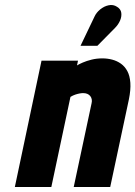

<svg xmlns="http://www.w3.org/2000/svg" viewBox="-20 -742 538 763"><path d="M437 -631Q450 -644 457 -660Q464 -676 462 -691Q460 -706 445 -715Q430 -725 411.5 -721Q393 -717 378 -704.5Q363 -692 356 -677L300 -560H367ZM344 -332 273 1H418L492 -346Q500 -385 498 -413Q496 -441 486 -459.5Q476 -478 460.5 -489Q445 -500 426 -505Q407 -510 387 -510Q364 -510 344 -505Q324 -500 309 -493.5Q294 -487 286 -482L290 -501H145L39 1H184L260 -357Q270 -363 279 -366Q288 -369 296 -370.5Q304 -372 310 -372Q320 -372 327 -369Q334 -366 338.5 -360.5Q343 -355 344.5 -347.5Q346 -340 344 -332Z"/></svg>

Font: Advent Pro ExtraBold
Style: Italic
Weight: 800
Italic angle: -12°
Version: Version 3.000